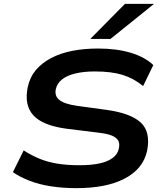

<svg xmlns="http://www.w3.org/2000/svg" viewBox="-20 -967 839 997"><path d="M376 10Q307 10 245 0.5Q183 -9 133 -28.5Q83 -48 47 -73L103 -186Q143 -160 186 -142.5Q229 -125 279.5 -117Q330 -109 391 -109Q454 -109 497.5 -118.5Q541 -128 566.5 -148Q592 -168 597 -195Q604 -225 591 -241.5Q578 -258 551 -266.5Q524 -275 484 -279L322 -299Q200 -316 152.5 -369Q105 -422 124 -514Q135 -566 166 -603Q197 -640 245.5 -665.5Q294 -691 355.5 -703Q417 -715 490 -715Q587 -715 660.5 -692.5Q734 -670 776 -629L723 -520Q675 -560 617 -578Q559 -596 473 -596Q415 -596 371.5 -585.5Q328 -575 302.5 -555Q277 -535 270 -505Q262 -468 289.5 -447Q317 -426 383 -417L536 -396Q658 -379 710.5 -331Q763 -283 744 -184Q733 -135 703 -99Q673 -63 625 -38.5Q577 -14 515 -2Q453 10 376 10ZM449 -765 629 -947H780L554 -765Z"/></svg>

Font: Nunito Sans 10pt Expanded
Style: Bold Italic
Weight: 700
Width: 7
Italic angle: -9°
Designer: Vernon Adams
Foundry: Vernon Adams
Version: Version 3.101;gftools[0.9.27]